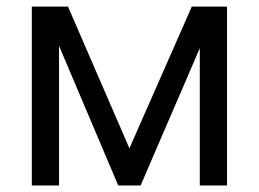

<svg xmlns="http://www.w3.org/2000/svg" viewBox="-20 -566 790 586"><path d="M340.8 0 109.4 -545.9H187.5L375 -113.3L565.4 -545.9H644.5L409.2 0ZM77.1 0V-545.9H160.2V0ZM589.8 0V-545.9H672.9V0Z"/></svg>

Font: GitLab Sans
Style: Regular
Weight: 400
Designer: Rasmus Andersson
Foundry: Modifications by GitLab B.V., manufactured by rsms
Version: Version 4.000;git-c8fb6b7